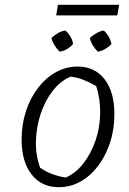

<svg xmlns="http://www.w3.org/2000/svg" viewBox="-20 -771 537 799"><path d="M224 8Q153 8 111.5 -45Q70 -98 70 -190Q70 -254 88 -308.5Q106 -363 138 -405Q170 -447 212.5 -470.5Q255 -494 303 -494Q374 -494 415 -441.5Q456 -389 456 -296Q456 -232 438 -177.5Q420 -123 388.5 -81Q357 -39 315 -15.5Q273 8 224 8ZM253 -32Q294 -49 326.5 -90.5Q359 -132 377.5 -186Q396 -240 397 -299.5Q398 -359 380 -413Q354 -428 328 -438.5Q302 -449 274 -452Q231 -434 199 -392.5Q167 -351 149 -296.5Q131 -242 129.5 -183.5Q128 -125 147 -73Q170 -57 196.5 -47Q223 -37 253 -32ZM214 -707 221 -751H476L468 -707ZM228 -556Q216 -568 207 -582.5Q198 -597 194 -613Q206 -624 221 -633Q236 -642 252 -644Q265 -633 273.5 -618Q282 -603 284 -588Q274 -576 259 -567Q244 -558 228 -556ZM387 -556Q375 -568 366.5 -582Q358 -596 354 -613Q366 -624 381.5 -633Q397 -642 412 -644Q425 -632 433 -617.5Q441 -603 444 -588Q433 -576 417.5 -567Q402 -558 387 -556Z"/></svg>

Font: Piazzolla 8pt ExtraLight
Style: Italic
Weight: 250
Italic angle: -11.3°
Designer: Juan Pablo del Peral
Foundry: Huerta Tipografica
Version: Version 2.001